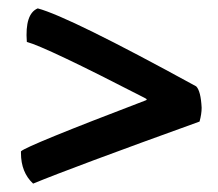

<svg xmlns="http://www.w3.org/2000/svg" viewBox="-20 -549 521 458"><path d="M30 -188Q43 -201 326 -309Q330 -310 330 -312Q330 -313 324 -316Q89 -437 44 -449Q39 -516 70 -529Q145 -509 448 -343Q459 -332 461 -292Q461 -277 456 -259Q151 -149 59 -111Q30 -138 30 -184Z"/></svg>

Font: Bubblegum Sans
Style: Regular
Weight: 400
Designer: Angel Koziupa and Alejandro Paul
Foundry: Angel Koziupa and Alejandro Paul
Version: Version 1.001